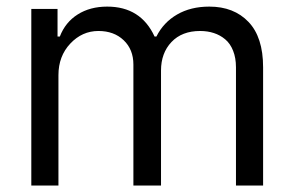

<svg xmlns="http://www.w3.org/2000/svg" viewBox="-20 -573 909 593"><path d="M76.7 0V-545.5H157.7V-460.2H164.8Q181.8 -504.3 220 -528.4Q258.2 -552.6 311.1 -552.6Q414.8 -552.6 457.4 -460.2H463.1Q484.7 -503.6 526.8 -528.1Q568.9 -552.6 626.4 -552.6Q702.4 -552.6 747.5 -505.3Q792.6 -458.1 792.6 -365.1V0H708.8V-365.1Q708.8 -394.2 699.9 -416.4Q691.1 -438.6 675.6 -451.5Q660.2 -464.5 640.6 -470.9Q621.1 -477.3 598 -477.3Q541.9 -477.3 509.6 -443.2Q477.3 -409.1 477.3 -355.1V0H392V-373.6Q392 -420.1 362 -448.7Q332 -477.3 284.1 -477.3Q233.7 -477.3 197.1 -438.4Q160.5 -399.5 160.5 -340.9V0Z"/></svg>

Font: TID UI
Style: Regular
Weight: 400
Designer: The TID Project Authors
Foundry: Bakken & Bæck
Version: Version 1.001;hotconv 1.0.109;makeotfexe 2.5.65596